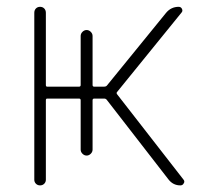

<svg xmlns="http://www.w3.org/2000/svg" viewBox="-20 -567 614 566"><path d="M81.1 -37.1V-529.3Q81.1 -537.1 85.9 -542Q90.8 -546.9 98.1 -546.9Q105.5 -546.9 110.4 -542Q115.2 -537.1 115.2 -529.3V-316.4Q115.2 -311.5 119.1 -311.5H212.9Q217.8 -311.5 217.8 -316.4V-460.9Q217.8 -467.8 223.1 -473.1Q228.5 -478.5 235.4 -478.5Q242.2 -478.5 247.6 -473.1Q252.9 -467.8 252.9 -460.9V-316.4Q252.9 -311.5 257.8 -311.5H287.1Q292 -311.5 294.9 -314.5L469.7 -529.3Q484.4 -546.9 506.8 -546.9Q513.7 -546.9 516.6 -540.5Q519.5 -534.2 514.6 -529.3L325.2 -295.9Q322.3 -293 325.2 -289.1L520.5 -38.1Q523.4 -35.2 523.4 -31.2Q523.4 -29.3 521.5 -26.4Q518.6 -20.5 511.7 -20.5Q490.2 -20.5 476.6 -38.1L294.9 -272.5Q292 -276.4 287.1 -276.4H257.8Q252.9 -276.4 252.9 -271.5V-126Q252.9 -119.1 247.6 -113.8Q242.2 -108.4 235.4 -108.4Q228.5 -108.4 223.1 -113.8Q217.8 -119.1 217.8 -126V-271.5Q217.8 -276.4 212.9 -276.4H119.1Q115.2 -276.4 115.2 -271.5V-37.1Q115.2 -30.3 110.4 -25.4Q105.5 -20.5 98.1 -20.5Q90.8 -20.5 85.9 -25.4Q81.1 -30.3 81.1 -37.1Z"/></svg>

Font: Gen Jyuu Gothic ExtraLight
Style: Regular
Weight: 100
Designer: [Source Han Sans]
Ryoko NISHIZUKA  (kana & ideographs); Paul D. Hunt (Latin, Greek & Cyrillic); Wenlong ZHANG  (bopomofo
Version: Version 1.002.20150607